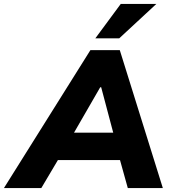

<svg xmlns="http://www.w3.org/2000/svg" viewBox="-82 -961 871 981"><path d="M-62 0 380 -705H530L750 0H571L517 -194L580 -143H166L244 -194L129 0ZM430 -515 269 -236 248 -283H542L509 -236L435 -515ZM405 -765 535 -941H717L527 -765Z"/></svg>

Font: Mulish ExtraLight Black
Style: Italic
Weight: 900
Italic angle: -9°
Version: Version 3.603